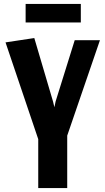

<svg xmlns="http://www.w3.org/2000/svg" viewBox="-20 -954 535 974"><path d="M174 0V-248L8 -739L154 -761L249 -439L256 -410L262 -439L359 -750H487L321 -266V0ZM110 -840V-934H390V-840Z"/></svg>

Font: Freeman
Style: Regular
Weight: 400
Designer: Vernon Adams, Aoife Mooney, Rodrigo Fuenzalida
Foundry: Rodrigo Fuenzalida
Version: Version 1.000; ttfautohint (v1.8.4.7-5d5b)